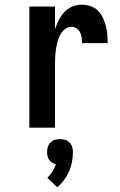

<svg xmlns="http://www.w3.org/2000/svg" viewBox="-20 -548 515 824"><path d="M106 0V-520H216V-423Q223 -443 232.5 -462Q242 -481 256 -496Q270 -511 289.5 -519.5Q309 -528 330 -528Q349 -528 367.5 -522Q386 -516 399.5 -503Q413 -490 421 -473Q429 -456 434 -437.5Q439 -419 440.5 -400Q442 -381 442 -363H332Q332 -374 330.5 -386Q329 -398 324 -408.5Q319 -419 309 -426Q299 -433 288 -433Q272 -433 259 -423Q246 -413 238.5 -399Q231 -385 227 -369.5Q223 -354 220.5 -338.5Q218 -323 217 -307Q216 -291 216 -276V0ZM226 256 183 215Q196 203 205 188.5Q214 174 220 157Q211 155 203.5 150Q196 145 191 138Q186 131 184 122Q182 113 182 104Q182 93 185.5 82Q189 71 197 63Q205 55 215.5 52Q226 49 238 49Q249 49 259.5 52Q270 55 278 63Q286 71 289.5 82Q293 93 293 104Q293 125 289 146.5Q285 168 276.5 187.5Q268 207 255 224.5Q242 242 226 256Z"/></svg>

Font: Iosevka QP
Style: Bold
Weight: 700
Designer: Belleve Invis
Foundry: Belleve Invis
Version: Version 20.0.0; ttfautohint (v1.8.4)